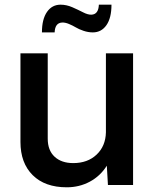

<svg xmlns="http://www.w3.org/2000/svg" viewBox="-20 -795 660 825"><path d="M160.2 -655.8Q160.2 -712.4 181.9 -743.7Q203.6 -774.9 240.2 -774.9Q265.6 -774.9 290.8 -763.9Q315.9 -752.9 336.7 -742.2Q357.4 -731.4 373 -731.9Q403.3 -733.4 404.8 -774.9H459Q459 -717.8 437.3 -686.8Q415.5 -655.8 378.9 -655.8Q358.9 -655.8 338.9 -662.6Q318.8 -669.4 305.4 -677.5Q292 -685.5 276.1 -692.1Q260.3 -698.7 247.1 -698.2Q216.3 -696.8 214.8 -655.8ZM267.1 9.8Q172.9 9.8 120.4 -42.5Q67.9 -94.7 67.9 -185.1V-565.9H185.1V-199.2Q185.1 -148.9 214.6 -121.6Q244.1 -94.2 294.9 -94.2Q356.4 -94.2 395 -130.6Q433.6 -167 435.1 -226.1V-565.9H551.8V0H443.8L439 -83Q411.1 -38.6 366 -14.4Q320.8 9.8 267.1 9.8Z"/></svg>

Font: BDO Grotesk Medium
Style: Regular
Weight: 500
Designer: Deni Anggara
Foundry: Lokal Container
Version: Version 2.000